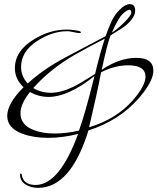

<svg xmlns="http://www.w3.org/2000/svg" viewBox="-20 -667 762 929"><path d="M722 -325Q722 -273 651 -191Q556 -83 408 -36Q322 242 164 242Q130 242 103.5 225.5Q77 209 77 177Q77 173 80.5 173Q84 173 85 177Q92 228 152 228Q267 228 358 -19Q283 0 212.5 0Q142 0 88 -20Q15 -47 15 -106.5Q15 -166 94 -245Q52 -284 52 -338Q52 -419 140 -474Q219 -524 303 -524Q317 -524 344.5 -520.5Q372 -517 372 -510Q370 -507 363 -507Q356 -507 336 -511.5Q316 -516 307 -516Q230 -516 156 -466Q82 -416 82 -343Q82 -298 114 -263Q189 -332 296 -389Q361 -424 491 -492Q506 -534 520 -564.5Q534 -595 560 -621Q586 -647 608 -647Q634 -647 634 -615Q634 -583 590 -545Q570 -529 515 -496Q500 -459 472 -329Q557 -387 639.5 -387Q722 -387 722 -325ZM521 -509Q546 -524 580.5 -558Q615 -592 615 -606Q615 -620 607 -620Q596 -620 574.5 -600.5Q553 -581 521 -509ZM684 -296Q684 -351 601 -351Q534 -351 469 -317Q450 -216 411 -51Q543 -91 622 -181Q684 -252 684 -296ZM141 -241Q179 -218 226.5 -218Q274 -218 337 -248Q360 -259 440 -309Q464 -410 487 -480Q401 -436 342 -402Q224 -334 141 -241ZM215 -198Q167 -198 125 -222Q79 -164 79 -119Q79 -64 140 -39Q185 -21 243 -21Q301 -21 362 -35Q392 -116 437 -299Q310 -198 215 -198Z"/></svg>

Font: Ruthie
Style: Regular
Weight: 400
Designer: Robert E. Leuschke
Foundry: Robert E. Leuschke
Version: Version 1.003